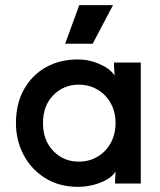

<svg xmlns="http://www.w3.org/2000/svg" viewBox="-20 -713 623 746"><path d="M283 -482Q327 -482 368.5 -463.5Q410 -445 425 -419L423 -459V-470H527V0H427V-7L429 -47Q419 -29 395.5 -15.5Q372 -2 342.5 5.5Q313 13 283 13Q211 13 156.5 -20.5Q102 -54 72 -110.5Q42 -167 42 -235Q42 -310 73 -365.5Q104 -421 158 -451.5Q212 -482 283 -482ZM286 -85Q327 -85 359.5 -104.5Q392 -124 410.5 -158Q429 -192 429 -235Q429 -278 410.5 -311.5Q392 -345 359.5 -364.5Q327 -384 286 -384Q227 -384 187 -343Q147 -302 147 -235Q147 -168 187 -126.5Q227 -85 286 -85ZM288 -693H419L340 -543H233Z"/></svg>

Font: Kreadon Light
Style: Bold
Weight: 600
Designer: Reiya WATANABE
Foundry: StudioGnu
Version: Version 1.003; ttfautohint (v1.8.4.7-5d5b);gftools[0.9.32]